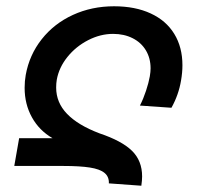

<svg xmlns="http://www.w3.org/2000/svg" viewBox="-20 -578 640 612"><path d="M182 -49H25.5L41 -137.5H147.5Q105 -162 81.8 -204Q58.5 -246 58.5 -298Q58.5 -319.5 62 -339Q73.5 -403 113 -453Q152.5 -503 212.5 -530.5Q272.5 -558 343.5 -558Q411 -558 460.2 -535.2Q509.5 -512.5 535.5 -470Q561.5 -427.5 561.5 -370Q561.5 -346.5 557 -321Q549.5 -276 526.5 -234.5L426 -241.5Q437 -263 445.5 -288.8Q454 -314.5 457.5 -334.5Q460 -349.5 460 -360Q460 -392.5 445 -417.5Q430 -442.5 402.8 -456.2Q375.5 -470 340.5 -470Q300 -470 261 -450Q222 -430 195 -396.5Q168 -363 161 -324Q159 -312.5 159 -299Q159 -251 193.8 -215Q228.5 -179 297 -153Q368.5 -129 400.8 -97.2Q433 -65.5 433 -15.5Q433 -3.5 430.5 14L327 6.5Q328 -14.5 313.2 -26.8Q298.5 -39 266.5 -44Q234.5 -49 182 -49Z"/></svg>

Font: JuliaMono Medium
Style: Italic
Weight: 500
Italic angle: -9°
Monospace: yes
Designer: cormullion
Foundry: corm
Version: Version 0.054; ttfautohint (v1.8.4)